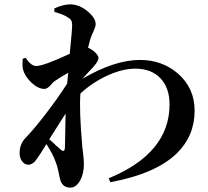

<svg xmlns="http://www.w3.org/2000/svg" viewBox="-20 -817 955 881"><path d="M303 44Q262 44 254 -2Q253 -5 252 -11Q244 -55 233 -80Q224 -107 193 -156L165 -111L164 -110Q148 -85 140 -76Q126 -62 111 -61Q94 -61 83 -75Q70 -90 70 -115Q70 -156 97 -184Q133 -221 185 -288Q243 -363 288 -433Q289 -449 293 -483Q257 -463 231 -445Q223 -440 213 -427Q197 -409 184 -409Q155 -409 124 -438Q95 -466 86 -497Q82 -510 84 -541Q84 -545 84 -547L97 -552Q123 -514 146 -514Q179 -514 300 -570Q311 -678 311 -703Q311 -718 305 -726Q301 -732 287 -740Q267 -752 230 -762L229 -778Q269 -797 303 -797Q343 -797 382 -765Q419 -734 419 -706Q419 -696 409 -673Q399 -653 395 -639Q394 -636 392 -629Q387 -610 384 -598Q390 -596 392 -594Q407 -587 419.5 -573.5Q432 -560 432 -552Q432 -537 410 -512Q408 -510 404 -505Q374 -474 359 -456Q506 -542 623 -542Q723 -542 796 -480Q873 -413 873 -309Q873 -194 792 -114Q694 -19 486 19L479 1Q758 -114 758 -338Q758 -414 716 -458Q674 -502 601 -502Q542 -502 472 -470Q403 -438 349 -388Q343 -311 357 -153Q357 -150 357 -148Q358 -136 361 -116Q365 -82 365 -64Q365 -21 348 11Q329 44 303 44ZM278 -141Q278 -154 279 -193Q280 -259 281 -296L206 -178Q218 -167 240 -147Q254 -135 258 -131Q277 -114 278 -141Z"/></svg>

Font: GenRyuMin TW B
Style: Regular
Weight: 700
Version: Version 1.501;PS 1;hotconv 16.6.51;makeotf.lib2.5.65220